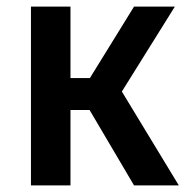

<svg xmlns="http://www.w3.org/2000/svg" viewBox="-20 -563 568 583"><path d="M74 0V-543H194V-326H253L387 -543H511L350 -285L523 0H387L252 -229H194V0Z"/></svg>

Font: Noto Sans SemiCondensed SemiBold
Style: Regular
Weight: 600
Width: 4
Designer: Monotype Design Team
Foundry: Monotype Imaging Inc.
Version: Version 2.013; ttfautohint (v1.8.4.7-5d5b)